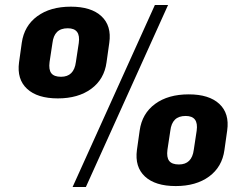

<svg xmlns="http://www.w3.org/2000/svg" viewBox="-20 -730 953 760"><path d="M208.9 -340.5Q128 -340.5 87.1 -378.4Q46.3 -416.3 55.4 -483.4L66.2 -560.7Q75.8 -627.8 127.4 -665.7Q179 -703.6 260.5 -703.6Q341 -703.6 381.6 -665.7Q422.2 -627.8 412.6 -560.7L401.7 -483.4Q392.7 -416.3 341.1 -378.4Q289.5 -340.5 208.9 -340.5ZM221.6 -426.1Q273 -426.1 280.4 -484.5L291.8 -559.6Q300.2 -618.1 248.3 -618.1Q220.6 -618.1 205.8 -603.4Q191 -588.8 187.6 -559.6L176.2 -484.5Q172.2 -454.3 183.1 -440.2Q194 -426.1 221.6 -426.1ZM593 -710.1H645.2L320 10.1H267.4ZM675.6 6.5Q594.6 6.5 553.8 -31.3Q513 -69.2 522 -136.4L532.9 -213.6Q542.4 -280.8 594 -318.7Q645.6 -356.5 727.1 -356.5Q807.6 -356.5 848.2 -318.7Q888.8 -280.8 879.3 -213.6L868.4 -136.4Q859.3 -69.2 807.7 -31.3Q756.1 6.5 675.6 6.5ZM688.3 -79Q739.7 -79 747.1 -137.4L758.5 -212.6Q766.8 -271 715 -271Q687.3 -271 672.5 -256.4Q657.6 -241.7 654.2 -212.6L642.8 -137.4Q638.8 -107.2 649.7 -93.1Q660.6 -79 688.3 -79Z"/></svg>

Font: Pathway Extreme 8pt Thin 12pt
Style: Italic
Weight: 100
Italic angle: -8°
Version: Version 1.001;gftools[0.9.26]